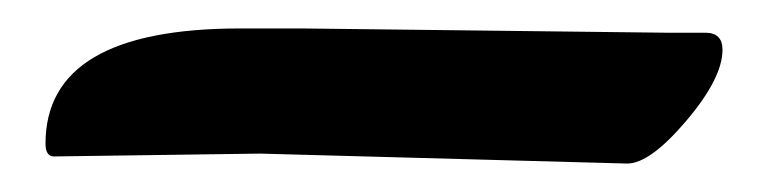

<svg xmlns="http://www.w3.org/2000/svg" viewBox="-20 -771 540 135"><path d="M12 -670Q12 -751 149 -751H192L448 -748H476Q488 -748 488 -736Q488 -716 462.5 -686Q437 -656 421 -656L163 -663L18 -661Q12 -661 12 -670Z"/></svg>

Font: Leckerli One
Style: Regular
Weight: 400
Version: Version 1.001